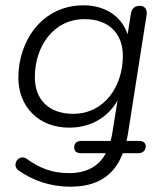

<svg xmlns="http://www.w3.org/2000/svg" viewBox="-20 -514 618 722"><path d="M245 188C344 188 409 148 442 62H501C514 62 528 54 528 37C528 24 520 16 503 16H456L461 -10L531 -456C535 -478 525 -492 506 -492C486 -492 475 -482 472 -462L460 -385C435 -458 370 -494 294 -494C139 -494 49 -361 49 -222C49 -114 124 -34 240 -34C322 -34 386 -73 422 -136L401 -6L396 16H286C272 16 259 22 259 40C259 54 267 62 284 62H378C352 112 304 137 240 137C175 137 129 118 80 83C49 63 22 108 50 127C103 164 167 188 245 188ZM255 -86C164 -86 111 -139 111 -224C111 -337 179 -442 298 -442C388 -442 442 -389 442 -304C442 -191 374 -86 255 -86Z"/></svg>

Font: SN Pro Light
Style: Italic
Weight: 300
Italic angle: -8.99998°
Designer: Tobias Whetton
Foundry: Supernotes
Version: Version 1.001;Glyphs 3.2 (3249)